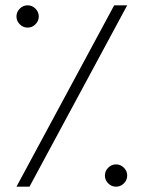

<svg xmlns="http://www.w3.org/2000/svg" viewBox="-20 -691 541 723"><path d="M42 12 410 -671H459L91 12ZM417 12Q400 12 387.5 -0.5Q375 -13 375 -30Q375 -47 387.5 -59.5Q400 -72 417 -72Q434 -72 446.5 -59.5Q459 -47 459 -30Q459 -13 446.5 -0.5Q434 12 417 12ZM84 -587Q67 -587 54.5 -599.5Q42 -612 42 -629Q42 -646 54.5 -658.5Q67 -671 84 -671Q101 -671 113.5 -658.5Q126 -646 126 -629Q126 -612 113.5 -599.5Q101 -587 84 -587Z"/></svg>

Font: Mada Light
Style: Regular
Weight: 300
Designer: Khaled Hosny
Version: Version 1.5